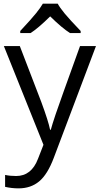

<svg xmlns="http://www.w3.org/2000/svg" viewBox="-20 -786 544 1046"><path d="M1 -535.2H87.9L205.1 -230Q243.7 -125.5 252.9 -79.1H256.8Q263.2 -104 283.4 -164.3Q303.7 -224.6 416 -535.2H502.9L272.9 74.2Q238.8 164.6 193.1 202.4Q147.5 240.2 81.1 240.2Q43.9 240.2 7.8 231.9V167Q34.7 172.9 67.9 172.9Q151.4 172.9 187 79.1L216.8 2.9ZM90.3 -617.2Q152.3 -683.6 177.2 -714.8Q202.1 -746.1 213.4 -766.1H294.4Q305.2 -745.6 331.8 -713.1Q358.4 -680.7 419.4 -617.2V-606H361.3Q318.4 -632.8 253.4 -696.8Q187 -631.3 146.5 -606H90.3Z"/></svg>

Font: HunimalSansv1.5
Style: Regular
Weight: 400
Foundry: Ascender Corporation
Version: Version 1.10